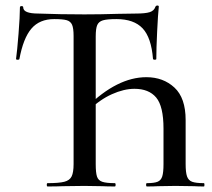

<svg xmlns="http://www.w3.org/2000/svg" viewBox="-20 -674 767 694"><path d="M152 -12Q193 -12 212.5 -17Q232 -22 239 -36.5Q246 -51 246 -81V-544Q246 -572 240.5 -584.5Q235 -597 221 -601Q207 -605 176 -605Q123 -605 93.5 -570.5Q64 -536 50 -460Q49 -458 43.5 -458Q38 -458 38 -461Q42 -489 47 -552Q52 -615 52 -647Q52 -652 58 -652Q64 -652 64 -647Q64 -625 119 -625Q197 -622 285 -622Q343 -622 407 -624L471 -625Q505 -625 521 -630Q537 -635 542 -650Q544 -654 549 -654Q554 -654 554 -650Q551 -622 548 -560Q545 -498 545 -461Q545 -458 539.5 -458Q534 -458 533 -461Q527 -538 495.5 -571.5Q464 -605 401 -605Q367 -605 352 -600.5Q337 -596 331.5 -583.5Q326 -571 326 -542V-81Q326 -50 330.5 -36Q335 -22 349.5 -17Q364 -12 395 -12Q398 -12 398 -6Q398 0 395 0Q367 0 350 -1L285 -2L207 -1Q187 0 152 0Q149 0 149 -6Q149 -12 152 -12ZM511 -12Q537 -12 549.5 -17Q562 -22 566.5 -36.5Q571 -51 571 -81V-209Q571 -290 544.5 -321.5Q518 -353 466 -353Q428 -353 384.5 -333.5Q341 -314 302 -276L294 -287Q404 -395 509 -395Q570 -395 610.5 -357.5Q651 -320 651 -240V-81Q651 -51 656 -36.5Q661 -22 674.5 -17Q688 -12 717 -12Q719 -12 719 -6Q719 0 717 0Q695 0 682 -1L614 -2L551 -1Q536 0 511 0Q508 0 508 -6Q508 -12 511 -12Z"/></svg>

Font: Cormorant Infant Medium
Style: Regular
Weight: 500
Designer: Christian Thalmann (Catharsis Fonts)
Foundry: Catharsis Fonts
Version: Version 4.000